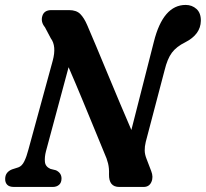

<svg xmlns="http://www.w3.org/2000/svg" viewBox="-26 -740 815 760"><path d="M156 -141.5Q150 -118.5 151.8 -99.5Q153.5 -80.5 173.5 -71.5L195.5 -66Q217.5 -55.5 217.5 -33.5Q217.5 -17 207.8 -8.5Q198 0 183 0H29.5Q10.5 0 2.2 -9Q-6 -18 -5.5 -32Q-5.5 -58.5 21.5 -69.5L46.5 -77.5Q61 -82.5 70.2 -101.5Q79.5 -120.5 86.5 -148L182.5 -499Q198.5 -557.5 175 -588.5L152 -632Q134.5 -653 141.5 -676.5Q148.5 -700 177.5 -700H247Q276.5 -700 291.8 -684.5Q307 -669 319 -641Q333.5 -608 354.5 -557.5Q375.5 -507 400 -448.2Q424.5 -389.5 448.8 -331.5Q473 -273.5 494 -225.5L583 -574.5Q619.5 -720.5 709 -720.5Q734 -720.5 751.8 -704.5Q769.5 -688.5 769 -657.5Q768 -603.5 707 -572.5Q672.5 -555.5 654.5 -531.5Q636.5 -507.5 625.5 -462L551 -178.5Q546.5 -160 546.8 -144.2Q547 -128.5 554.5 -110L572.5 -63Q582 -39 573.2 -19.5Q564.5 0 542.5 0H446Q404.5 0 405.5 -50Q406.5 -73.5 401.8 -93Q397 -112.5 387.5 -133Q374.5 -164 351.8 -219.8Q329 -275.5 301.2 -342.5Q273.5 -409.5 245.5 -474Z"/></svg>

Font: Fraunces 144pt S100 SemiBold
Style: Italic
Weight: 600
Italic angle: -16°
Version: Version 1.000; ttfautohint (v1.8.3)